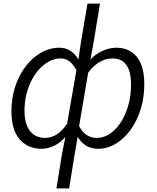

<svg xmlns="http://www.w3.org/2000/svg" viewBox="-20 -807 866 1058"><path d="M320 51 340 -53Q317 -23 280.5 -5Q244 13 209 13Q134 13 88.5 -39Q43 -91 43 -193Q43 -291 80 -371.5Q117 -452 178 -498Q239 -544 307 -544Q342 -544 368.5 -526.5Q395 -509 412 -479L427 -581L462 -787H531L497 -581L478 -478Q504 -508 543.5 -526Q583 -544 620 -544Q693 -544 734 -493.5Q775 -443 775 -345Q775 -244 739 -162Q703 -80 644.5 -33.5Q586 13 521 13Q447 13 408 -53L390 51L361 231H291ZM350 -126 401 -420Q382 -455 361.5 -470Q341 -485 315 -485Q264 -485 217.5 -446Q171 -407 143 -340.5Q115 -274 115 -196Q115 -123 145.5 -85Q176 -47 228 -47Q298 -47 350 -126ZM702 -341Q702 -485 600 -485Q525 -485 466 -407L416 -112Q450 -47 513 -47Q563 -47 606.5 -86.5Q650 -126 676 -193.5Q702 -261 702 -341Z"/></svg>

Font: Nebula Sans Book
Style: Regular
Weight: 400
Italic angle: -9°
Designer: Paul D. Hunt for Adobe (as Source Sans)
Foundry: Nebula Entertainment & Broadcasting LLC
Version: Version 1.010